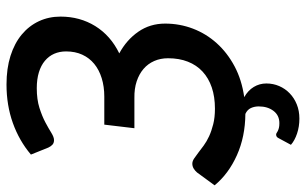

<svg xmlns="http://www.w3.org/2000/svg" viewBox="-205 -572 940 590"><g transform="rotate(-90 265.0 -277.0)"><path d="M146.5 101.5Q149 101.5 151.2 103Q153.5 104.5 157.2 106.5Q161 108.5 166.8 110Q172.5 111.5 181.5 111.5Q205.5 111.5 219.2 93.5Q233 75.5 233 48Q233 35 228 24Q223 13 210 7Q140 6.5 83 -19Q26 -44.5 -9.5 -87.5L30 -141.5Q35 -147.5 42 -151.8Q49 -156 57 -156Q64.5 -156 72.5 -150.8Q80.5 -145.5 90.2 -138Q100 -130.5 112.5 -121.2Q125 -112 141.2 -104.5Q157.5 -97 178.2 -91.8Q199 -86.5 226 -86.5Q262.5 -86.5 291.2 -96.2Q320 -106 340 -124.5Q360 -143 370.5 -169.8Q381 -196.5 381 -230.5Q381 -254 372.5 -273.2Q364 -292.5 348.2 -306Q332.5 -319.5 310 -327Q287.5 -334.5 259 -334H166L177 -426.5H263Q294 -426.5 319.8 -434.5Q345.5 -442.5 363.8 -457.5Q382 -472.5 392 -494.2Q402 -516 402 -544Q402 -564 394.8 -580.5Q387.5 -597 373.2 -609Q359 -621 337.8 -627.5Q316.5 -634 289 -634Q254.5 -634 228.5 -625.8Q202.5 -617.5 183.8 -607.5Q165 -597.5 151.8 -589.2Q138.5 -581 129.5 -581Q121 -581 115.8 -585.5Q110.5 -590 106.5 -598.5L85 -652Q127.5 -688 182 -707.5Q236.5 -727 300.5 -727Q349.5 -727 388.2 -714.8Q427 -702.5 453.8 -680.2Q480.5 -658 494.8 -627.5Q509 -597 509 -561Q509 -501.5 479.8 -454.2Q450.5 -407 396 -380.5Q437.5 -358 462.5 -322Q487.5 -286 487.5 -239.5Q487.5 -195 472 -154.2Q456.5 -113.5 427.2 -81Q398 -48.5 356.2 -26.2Q314.5 -4 261.5 3.5Q282 15 292.8 32.8Q303.5 50.5 303.5 71.5Q303.5 92.5 295.5 111Q287.5 129.5 273.2 143.2Q259 157 239.2 165Q219.5 173 195.5 173Q171 173 149.5 165.8Q128 158.5 115 147L135.5 109Q139 101.5 146.5 101.5Z"/></g></svg>

Font: Lato Semibold
Style: Italic
Weight: 600
Italic angle: -7°
Designer: Lukasz Dziedzic
Foundry: tyPoland Lukasz Dziedzic
Version: Version 2.006; 2014-01-15